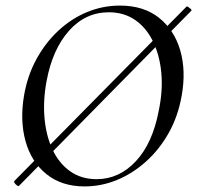

<svg xmlns="http://www.w3.org/2000/svg" viewBox="-20 -656 706 688"><path d="M48 10Q46 12 41 8.5Q36 5 32.5 0Q29 -5 31 -7L648 -632Q650 -634 654.5 -631Q659 -628 663.5 -624Q668 -620 665 -617ZM283 12Q201 12 146.5 -32Q92 -76 71.5 -150Q51 -224 66 -313Q78 -384 110 -443Q142 -502 188.5 -545.5Q235 -589 291.5 -612.5Q348 -636 410 -636Q495 -636 550 -592Q605 -548 626 -475Q647 -402 631 -313Q618 -239 584.5 -179.5Q551 -120 503 -77Q455 -34 399 -11Q343 12 283 12ZM326 -14Q407 -14 467 -78.5Q527 -143 549 -260Q564 -332 558 -395.5Q552 -459 528 -508Q504 -557 464 -584.5Q424 -612 370 -612Q286 -612 227 -545.5Q168 -479 147 -366Q134 -297 139.5 -233.5Q145 -170 168 -120.5Q191 -71 231 -42.5Q271 -14 326 -14Z"/></svg>

Font: Cormorant Medium
Style: Italic
Weight: 500
Italic angle: -10°
Designer: Christian Thalmann (Catharsis Fonts)
Foundry: Catharsis Fonts
Version: Version 4.000